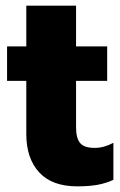

<svg xmlns="http://www.w3.org/2000/svg" viewBox="-20 -644 426 679"><path d="M73 -170V-358H5V-480H73V-624H249V-480H359V-358H249V-194Q249 -155 263.5 -138Q278 -121 315 -121Q348 -121 381 -139V-8Q355 4 325.5 9.5Q296 15 253 15Q164 15 118.5 -34.5Q73 -84 73 -170Z"/></svg>

Font: Prompt
Style: Bold
Weight: 700
Designer: Katatrad Team
Foundry: CadsonDemak
Version: Version 1.000